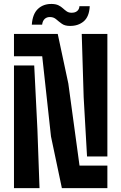

<svg xmlns="http://www.w3.org/2000/svg" viewBox="-20 -976 630 996"><path d="M301 0 244.5 -268 199 -684H52.5V-800H279.5L334.5 -542.5L392.5 -117H537V0ZM52.5 0V-636.5H157.5L174 -306.5L185 0ZM431.5 -164.5 414 -472 404 -800H537V-164.5ZM392 -944H445.5Q443 -889.5 414.2 -865.2Q385.5 -841 342.5 -841.5Q316.5 -841.5 300.8 -852.8Q285 -864 272 -875.5Q259 -887 241.5 -887.5Q223.5 -888.5 212.2 -878.2Q201 -868 198.5 -848H145Q149 -904 177.2 -930.2Q205.5 -956.5 249 -955.5Q270 -955 283.2 -948.5Q296.5 -942 306.2 -933Q316 -924 325.8 -917.2Q335.5 -910.5 348.5 -910Q368.5 -909 380 -918.5Q391.5 -928 392 -944Z"/></svg>

Font: Big Shoulders Stencil Text Thin ExtraBold
Style: Regular
Weight: 800
Version: Version 2.001